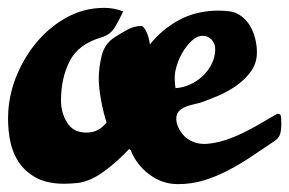

<svg xmlns="http://www.w3.org/2000/svg" viewBox="-26 -470 735 488"><path d="M530 -443Q538 -443 550 -442Q562 -441 568 -439Q583 -434 594.5 -423Q606 -412 613 -398Q620 -384 623.5 -368Q627 -352 627 -337Q627 -310 612.5 -289.5Q598 -269 576.5 -253.5Q555 -238 529.5 -227Q504 -216 483 -209Q476 -207 467 -205Q458 -203 449.5 -200Q441 -197 434 -192Q427 -187 424 -180Q422 -174 422 -169Q422 -155 430 -141Q438 -127 448 -119Q471 -102 501 -104.5Q531 -107 562.5 -119.5Q594 -132 624.5 -149.5Q655 -167 679 -181Q688 -181 688.5 -172Q689 -163 689 -154Q689 -140 686 -129.5Q683 -119 671 -111Q641 -91 612 -71.5Q583 -52 553 -36.5Q523 -21 492 -11.5Q461 -2 426 -2Q386 -2 353 -27Q320 -52 306 -89L302 -91Q270 -57 236.5 -33Q203 -9 172 -5Q163 -4 154 -3.5Q145 -3 137 -3Q93 -3 64.5 -19Q36 -35 20 -60.5Q4 -86 -1.5 -119Q-7 -152 -5 -186Q-2 -235 18 -282Q38 -329 70.5 -366.5Q103 -404 146 -427Q189 -450 239 -450Q264 -450 287 -441Q278 -421 266.5 -401.5Q255 -382 232 -375Q173 -358 151 -314.5Q129 -271 129 -214Q129 -184 144.5 -158.5Q160 -133 194 -133Q209 -133 221.5 -139Q234 -145 245 -159Q237 -182 231 -214.5Q225 -247 225 -271Q225 -298 232.5 -328.5Q240 -359 265 -375Q282 -386 298.5 -395Q315 -404 335 -404Q343 -398 348 -385Q353 -372 355 -357Q385 -395 429 -419Q473 -443 530 -443ZM418 -273Q418 -266 418.5 -259.5Q419 -253 420 -246Q439 -247 457.5 -255.5Q476 -264 490 -277.5Q504 -291 512.5 -308.5Q521 -326 521 -345Q521 -359 512 -369Q503 -379 489 -379Q475 -379 462 -367Q449 -355 439 -338.5Q429 -322 423.5 -304Q418 -286 418 -273Z"/></svg>

Font: Praegefest
Style: Regular
Weight: 600
Designer: Peter Wiegel nach alter Vorlage
Foundry: Peter Wiegel
Version: Version 1.000